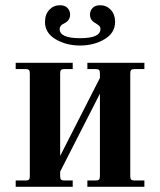

<svg xmlns="http://www.w3.org/2000/svg" viewBox="-20 -714 612 734"><path d="M40 0H258V-24H226C220 -24 215.8 -25.2 213.5 -27.5C211.2 -29.8 210 -34 210 -40V-58L362 -356V-40C362 -34 360.8 -29.8 358.5 -27.5C356.2 -25.2 352 -24 346 -24H314V0H532V-24H494C488 -24 483.8 -25.2 481.5 -27.5C479.2 -29.8 478 -34 478 -40V-434C478 -440 479.2 -444.2 481.5 -446.5C483.8 -448.8 488 -450 494 -450H532V-474H314V-450H346C352 -450 356.2 -448.8 358.5 -446.5C360.8 -444.2 362 -440 362 -434V-416L210 -118V-434C210 -440 211.2 -444.2 213.5 -446.5C215.8 -448.8 220 -450 226 -450H258V-474H40V-450H78C84 -450 88.2 -448.8 90.5 -446.5C92.8 -444.2 94 -440 94 -434V-40C94 -34 92.8 -29.8 90.5 -27.5C88.2 -25.2 84 -24 78 -24H40ZM152 -630C152 -602 165.5 -580 192.5 -564C219.5 -548 250.7 -540 286 -540C321.3 -540 352.5 -548 379.5 -564C406.5 -580 420 -602 420 -630C420 -649.3 414.5 -664.8 403.5 -676.5C392.5 -688.2 379 -694 363 -694C350.3 -694 340.7 -690.5 334 -683.5C327.3 -676.5 324 -668 324 -658C324 -644 330.7 -633.3 344 -626C350.7 -622 355.7 -618.5 359 -615.5C362.3 -612.5 364 -608.3 364 -603C364 -579.7 338 -568 286 -568C234 -568 208 -579.7 208 -603C208 -606.3 209 -609.7 211 -613C213 -616.3 215 -618.7 217 -620L228 -626C241.3 -633.3 248 -644 248 -658C248 -668 244.7 -676.5 238 -683.5C231.3 -690.5 221.7 -694 209 -694C193 -694 179.5 -688.2 168.5 -676.5C157.5 -664.8 152 -649.3 152 -630Z"/></svg>

Font: Km Standard TT
Style: Bold
Weight: 700
Designer: Alexey Kryukov <alexios@thessalonica.org.ru>
Version: Version 2.0.2